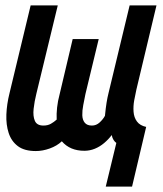

<svg xmlns="http://www.w3.org/2000/svg" viewBox="-20 -544 600 708"><path d="M370 144 409 -17Q404 -20 399 -27.5Q394 -35 392 -46Q380 -30 364 -16.5Q348 -3 329.5 4.5Q311 12 291 12Q238 12 208 -23Q190 -6 163.5 3.5Q137 13 112 13Q70 13 46 -5Q22 -23 12 -53.5Q2 -84 3.5 -122Q5 -160 15 -200L93 -524H193L114 -198Q107 -170 104 -143Q101 -116 108.5 -98.5Q116 -81 140 -81Q156 -81 167.5 -87.5Q179 -94 189 -103Q188 -124 190.5 -147.5Q193 -171 200 -197L248 -400H344L295 -197Q291 -177 287 -156.5Q283 -136 283.5 -119Q284 -102 292.5 -91.5Q301 -81 319 -81Q335 -81 347.5 -92.5Q360 -104 367 -117Q370 -147 373 -165.5Q376 -184 380 -200L458 -524H557L483 -214Q479 -196 475 -174.5Q471 -153 472.5 -132Q474 -111 485 -96Q496 -81 519 -76L467 144Z"/></svg>

Font: Ubuntu Sans Mono SemiBold
Style: Italic
Weight: 600
Italic angle: -13.5°
Monospace: yes
Designer: Dalton Maag Ltd
Foundry: Dalton Maag Ltd
Version: Version 1.006